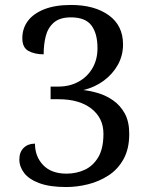

<svg xmlns="http://www.w3.org/2000/svg" viewBox="-20 -744 599 774"><path d="M247 10Q181 10 139 -5.5Q97 -21 77.5 -46.5Q58 -72 58 -101Q58 -131 75.5 -148Q93 -165 121 -165Q121 -113 154 -78.5Q187 -44 248 -44Q288 -44 321.5 -59.5Q355 -75 376 -110Q397 -145 397 -205Q397 -268 348.5 -306Q300 -344 216 -344H184V-395H216Q260 -395 295.5 -414Q331 -433 352 -468Q373 -503 373 -550Q373 -609 348.5 -641.5Q324 -674 266 -674Q221 -674 197 -653Q173 -632 164.5 -598.5Q156 -565 156 -525Q120 -525 95 -538.5Q70 -552 70 -590Q70 -629 92 -659Q114 -689 158 -706.5Q202 -724 266 -724Q361 -724 418.5 -682.5Q476 -641 476 -565Q476 -520 455 -482.5Q434 -445 398 -418.5Q362 -392 316 -381Q344 -378 376 -368.5Q408 -359 436.5 -339Q465 -319 483 -286.5Q501 -254 501 -204Q501 -144 478 -102.5Q455 -61 417 -36.5Q379 -12 334.5 -1Q290 10 247 10Z"/></svg>

Font: Noto Serif Ethiopic
Style: Regular
Weight: 400
Designer: Monotype Design Team
Foundry: Monotype Imaging Inc.
Version: Version 2.102